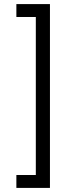

<svg xmlns="http://www.w3.org/2000/svg" viewBox="-20 -780 357 938"><path d="M224 -760V138H60V75H155V-697H60V-760Z"/></svg>

Font: IBM Plex Sans KR
Style: Regular
Weight: 400
Designer: Mike Abbink; Paul van der Laan; Pieter van Rosmalen; Wujin Sim; Chorong Kim; Dohee Lee;
Foundry: Sandoll Inc.
Version: Version 1.000